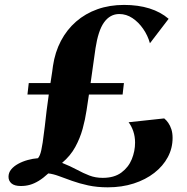

<svg xmlns="http://www.w3.org/2000/svg" viewBox="-20 -774 780 801"><path d="M429.5 7.5Q385 7.5 348 -0.5Q311 -8.5 280.5 -19.5Q250 -30.5 225.5 -39.5Q201 -48.5 181.5 -50.5Q160.5 -31 141.5 -19.5Q122.5 -8 104.8 -3Q87 2 67 2Q40.5 2 28 -8.8Q15.5 -19.5 15.5 -36.5Q15.5 -53.5 26.5 -67Q37.5 -80.5 55.8 -90.5Q74 -100.5 95.8 -106.5Q117.5 -112.5 138.5 -114Q143 -119.5 146.2 -127.2Q149.5 -135 152.2 -147.2Q155 -159.5 158 -179Q163 -212.5 166.8 -246Q170.5 -279.5 174.5 -312.8Q178.5 -346 183.5 -379.5H94.5L100 -427.5H190.5Q192.5 -439.5 194.2 -451.5Q196 -463.5 197.8 -475.2Q199.5 -487 201 -499Q209.5 -556.5 234.2 -603.5Q259 -650.5 297.5 -684Q336 -717.5 386.5 -735.5Q437 -753.5 497.5 -753.5Q556.5 -753.5 603.5 -738.8Q650.5 -724 683.5 -695.5L605.5 -593.5Q596.5 -626 577.2 -653.8Q558 -681.5 532.5 -698.5Q507 -715.5 477.5 -715.5Q458.5 -715.5 442.5 -706.8Q426.5 -698 414 -680.5Q401.5 -663 392.8 -636Q384 -609 378.5 -573Q373.5 -536.5 368.2 -500.2Q363 -464 358 -427.5H497L491.5 -379.5H351Q348.5 -363 346 -346.2Q343.5 -329.5 341 -313Q335.5 -276 324.8 -236.8Q314 -197.5 294 -160.8Q274 -124 239 -94.5Q274 -80.5 300.8 -66Q327.5 -51.5 352.8 -41.8Q378 -32 408.5 -32Q456.5 -32 486.2 -54Q516 -76 529.8 -109.8Q543.5 -143.5 543.5 -179Q543.5 -204.5 536 -226.5Q528.5 -248.5 516.5 -264L665 -280Q674 -273 682 -261.5Q690 -250 695 -234.5Q700 -219 700 -198.5Q700 -155.5 680 -118.2Q660 -81 623.8 -52.8Q587.5 -24.5 538 -8.5Q488.5 7.5 429.5 7.5Z"/></svg>

Font: Merriweather 120pt Black
Style: Italic
Weight: 900
Italic angle: -7.8°
Version: Version 2.101